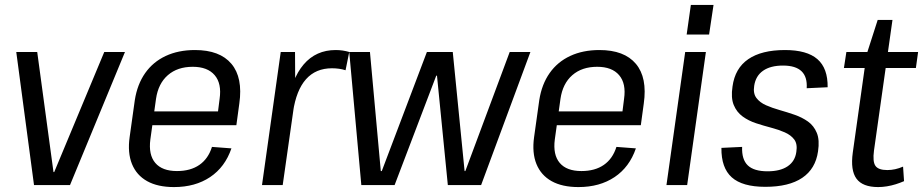

<svg xmlns="http://www.w3.org/2000/svg" viewBox="-20 -751 3745 779"><path d="M46 -540H131L197 -53H200L403 -540H487L264 0H118Z M686 8Q620 8 577 -16Q534 -40 515.5 -85.5Q497 -131 506 -195L527 -345Q537 -409 569 -454.5Q601 -500 652.5 -524Q704 -548 771 -548Q872 -548 919 -492Q966 -436 951 -331L939 -243H582L590 -299H879L861 -271L871 -350Q880 -412 851 -446Q822 -480 762 -480Q700 -480 661 -446Q622 -412 613 -350L590 -185Q582 -123 610 -90Q638 -57 698 -57Q753 -57 789 -82Q825 -107 840 -155L919 -149Q893 -73 832.5 -32.5Q772 8 686 8Z M1119 -540H1177L1178 -358L1127 0H1043ZM1146 -318Q1162 -431 1212 -489.5Q1262 -548 1342 -548Q1356 -548 1370 -546Q1384 -544 1397 -540L1382 -466Q1357 -474 1327 -474Q1261 -474 1221.5 -429.5Q1182 -385 1169 -297Z M1397 -540H1481L1525 -57H1529L1712 -540H1817L1865 -57H1868L2048 -540H2132L1932 0H1797L1753 -444H1750L1581 0H1446Z M2327 8Q2261 8 2218 -16Q2175 -40 2156.5 -85.5Q2138 -131 2147 -195L2168 -345Q2178 -409 2210 -454.5Q2242 -500 2293.5 -524Q2345 -548 2412 -548Q2513 -548 2560 -492Q2607 -436 2592 -331L2580 -243H2223L2231 -299H2520L2502 -271L2512 -350Q2521 -412 2492 -446Q2463 -480 2403 -480Q2341 -480 2302 -446Q2263 -412 2254 -350L2231 -185Q2223 -123 2251 -90Q2279 -57 2339 -57Q2394 -57 2430 -82Q2466 -107 2481 -155L2560 -149Q2534 -73 2473.5 -32.5Q2413 8 2327 8Z M2844 -540 2768 0H2684L2760 -540ZM2875 -731 2857 -611H2766L2783 -731Z M3085 7Q2992 7 2949 -31.5Q2906 -70 2907 -151L2991 -155Q2989 -104 3014 -80Q3039 -56 3094 -56Q3146 -56 3176 -76.5Q3206 -97 3211 -135Q3216 -167 3202.5 -185Q3189 -203 3164 -214Q3139 -225 3108.5 -233Q3078 -241 3047.5 -251Q3017 -261 2993 -278.5Q2969 -296 2957 -325Q2945 -354 2952 -400Q2962 -474 3016 -511Q3070 -548 3165 -548Q3254 -548 3296.5 -511Q3339 -474 3338 -397L3253 -393Q3256 -439 3232 -462Q3208 -485 3157 -485Q3106 -485 3076 -464Q3046 -443 3040 -403Q3035 -372 3049 -353.5Q3063 -335 3088 -324Q3113 -313 3143 -304.5Q3173 -296 3203.5 -285.5Q3234 -275 3258 -258Q3282 -241 3294 -212Q3306 -183 3299 -137Q3289 -66 3235 -29.5Q3181 7 3085 7Z M3543 8Q3480 8 3455 -26Q3430 -60 3440 -132L3496 -530L3541 -670H3601L3526 -140Q3520 -95 3532 -78Q3544 -61 3580 -61Q3596 -61 3612 -64.5Q3628 -68 3644 -75L3648 -16Q3632 -9 3614.5 -3.5Q3597 2 3578.5 5Q3560 8 3543 8ZM3414 -540H3705L3696 -475H3404Z"/></svg>

Font: Pathway Extreme SemiCondensed
Style: Italic
Weight: 400
Width: 4
Italic angle: -8°
Version: Version 1.001;gftools[0.9.26]